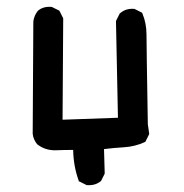

<svg xmlns="http://www.w3.org/2000/svg" viewBox="-20 -449 540 565"><path d="M233.9 95.2 214.4 85.4 211.9 84.5 211.4 82Q196.3 41 195.3 -7.8Q182.6 -7.8 170.2 -7.6Q157.7 -7.3 144.5 -6.8Q113.3 -5.9 90.3 -23.9H89.8L89.4 -24.4Q84 -31.2 80.6 -38.8Q77.1 -46.4 76.2 -55.2V-55.7L78.1 -385.7V-386.2Q80.6 -403.8 91.3 -417L91.8 -417.5Q107.4 -430.7 131.3 -428.7H132.3L133.3 -428.2L152.8 -418.5L154.8 -417.5L155.3 -416L155.8 -415.5L165.5 -396L166 -395V-393.6L164.1 -96.7L327.1 -102.5L321.3 -385.7V-387.2L321.8 -388.2L331.5 -407.7L332 -408.7L333 -409.7Q341.8 -417.5 352.3 -420.7Q362.8 -423.8 374.5 -422.9H375.5L376.5 -422.4L396 -412.6L397.9 -411.6L398.9 -409.7Q411.1 -380.9 411.1 -347.7Q411.1 -315.4 415 -83.5L418.9 -56.6V-54.7L418.5 -53.2L408.7 -33.7L407.7 -31.7L405.8 -30.8Q377.4 -17.6 344.2 -15.6Q329.6 -14.6 315.2 -13.4Q300.8 -12.2 286.1 -10.3L288.1 60.5V62L287.6 63L277.8 82.5L277.3 84L275.9 84.5Q259.8 97.7 235.8 95.7H234.9Z"/></svg>

Font: NaikaiFont
Style: SemiBold
Weight: 600
Version: Version 1.89